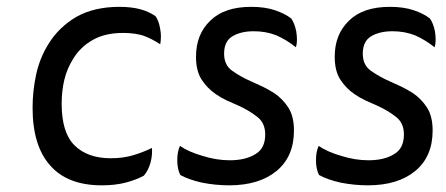

<svg xmlns="http://www.w3.org/2000/svg" viewBox="-20 -522 1303 561"><path d="M400.4 -8.8Q413.1 -23.4 419.9 -46.9Q425.8 -70.3 423.8 -89.8Q398.4 -77.1 369.1 -68.4Q339.8 -59.6 303.7 -59.6Q235.4 -59.6 197.3 -97.7Q160.2 -134.8 160.2 -218.8Q160.2 -256.8 168 -289.1Q175.8 -321.3 193.4 -349.6Q214.8 -384.8 251 -405.3Q287.1 -425.8 339.8 -425.8Q373 -425.8 398.4 -418Q422.9 -409.2 448.2 -392.6Q450.2 -404.3 450.2 -416Q450.2 -425.8 448.2 -436.5Q444.3 -460.9 434.6 -474.6Q415 -488.3 389.6 -495.1Q363.3 -502 329.1 -502Q254.9 -502 203.1 -472.7Q151.4 -442.4 121.1 -392.6Q96.7 -353.5 85.9 -305.7Q75.2 -256.8 75.2 -207Q75.2 -95.7 127 -38.1Q177.7 19.5 277.3 19.5Q316.4 19.5 346.7 11.7Q377 3.9 400.4 -8.8Z M505.9 -95.7Q498 -79.1 498 -54.7Q498 -53.7 498 -52.7Q498 -28.3 506.8 -10.7Q531.2 2.9 570.3 11.7Q610.4 19.5 649.4 19.5Q737.3 19.5 788.1 -22.5Q838.9 -64.5 838.9 -140.6Q838.9 -182.6 822.3 -208Q805.7 -233.4 781.2 -250Q765.6 -259.8 748 -268.6Q730.5 -276.4 713.9 -284.2Q682.6 -297.9 658.2 -315.4Q634.8 -332 634.8 -365.2Q634.8 -401.4 659.2 -416Q683.6 -430.7 721.7 -430.7Q756.8 -430.7 787.1 -418.9Q816.4 -406.2 844.7 -383.8Q847.7 -394.5 847.7 -405.3Q847.7 -417 845.7 -429.7Q840.8 -454.1 831.1 -467.8Q812.5 -482.4 783.2 -492.2Q753.9 -502 713.9 -502Q635.7 -502 594.7 -461.9Q552.7 -421.9 552.7 -356.4Q552.7 -314.5 569.3 -289.1Q585.9 -263.7 610.4 -247.1Q626 -236.3 642.6 -228.5Q660.2 -220.7 677.7 -212.9Q708 -199.2 731.4 -180.7Q754.9 -163.1 754.9 -128.9Q754.9 -87.9 725.6 -71.3Q697.3 -53.7 651.4 -53.7Q612.3 -53.7 572.3 -66.4Q531.2 -78.1 505.9 -95.7Z M911.1 -95.7Q903.3 -79.1 903.3 -54.7Q903.3 -53.7 903.3 -52.7Q903.3 -28.3 912.1 -10.7Q936.5 2.9 975.6 11.7Q1015.6 19.5 1054.7 19.5Q1142.6 19.5 1193.4 -22.5Q1244.1 -64.5 1244.1 -140.6Q1244.1 -182.6 1227.5 -208Q1210.9 -233.4 1186.5 -250Q1170.9 -259.8 1153.3 -268.6Q1135.7 -276.4 1119.1 -284.2Q1087.9 -297.9 1063.5 -315.4Q1040 -332 1040 -365.2Q1040 -401.4 1064.5 -416Q1088.9 -430.7 1127 -430.7Q1162.1 -430.7 1192.4 -418.9Q1221.7 -406.2 1250 -383.8Q1252.9 -394.5 1252.9 -405.3Q1252.9 -417 1251 -429.7Q1246.1 -454.1 1236.3 -467.8Q1217.8 -482.4 1188.5 -492.2Q1159.2 -502 1119.1 -502Q1041 -502 1000 -461.9Q958 -421.9 958 -356.4Q958 -314.5 974.6 -289.1Q991.2 -263.7 1015.6 -247.1Q1031.2 -236.3 1047.9 -228.5Q1065.4 -220.7 1083 -212.9Q1113.3 -199.2 1136.7 -180.7Q1160.2 -163.1 1160.2 -128.9Q1160.2 -87.9 1130.9 -71.3Q1102.5 -53.7 1056.6 -53.7Q1017.6 -53.7 977.5 -66.4Q936.5 -78.1 911.1 -95.7Z"/></svg>

Font: cl
Style: Italic
Weight: 400
Designer: Mitja Miklavcic
Version: Version 7.504; 2011; Build 1022